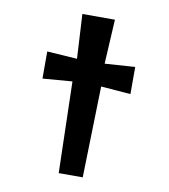

<svg xmlns="http://www.w3.org/2000/svg" viewBox="-82 -795 763 865"><g transform="rotate(10 300.0 -362.5)"><path d="M365.2 -417.5 354.5 0H244.6L233.9 -417.5L98.6 -406.7V-530.8L236.3 -521.5L225.1 -724.6H374L362.8 -521.5L501 -530.8V-406.7Z"/></g></svg>

Font: Liberation Mono
Style: Bold
Weight: 700
Monospace: yes
Designer: Steve Matteson
Foundry: Ascender Corporation
Version: Version 2.1.5